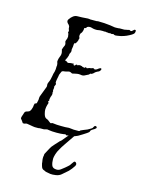

<svg xmlns="http://www.w3.org/2000/svg" viewBox="-98 -513 540 728"><g transform="rotate(15 172.5 -148.5)"><path d="M76 1Q72 1 68.5 1Q65 1 61 0Q56 -1 49.5 -2Q43 -3 37 -4Q33 -4 29 -2Q25 -1 21 -2Q19 -6 16 -9.5Q13 -13 10 -17Q9 -19 11 -26Q13 -30 13.5 -33Q14 -36 15 -38Q17 -45 19 -46L25 -49Q29 -49 31 -51Q34 -51 38 -57Q40 -60 43 -71Q43 -76 44 -80Q45 -84 46 -86Q50 -86 53 -89L56 -103Q56 -112 57 -116Q59 -121 61 -126.5Q63 -132 65 -137Q67 -142 69 -147.5Q71 -153 73 -158Q74 -162 73 -166V-168Q73 -172 75 -176L78 -183Q80 -189 80 -189Q81 -192 83 -203Q85 -216 86 -217Q88 -222 89 -232Q89 -244 90 -247Q90 -254 87 -261Q87 -266 89 -274L93 -285Q95 -288 95 -297Q94 -301 93.5 -304.5Q93 -308 92 -310L95 -319L99 -328Q100 -332 99 -336Q97 -342 97 -342Q97 -344 97.5 -346Q98 -348 99 -350Q102 -356 102 -362Q102 -363 102 -365Q102 -367 101 -369Q101 -374 100 -375L98 -377Q99 -378 98 -381L100 -384Q96 -393 96 -402Q94 -407 88 -412Q82 -419 86 -426Q100 -447 116 -447Q124 -447 135 -447.5Q146 -448 157 -449Q163 -449 166 -448H186Q188 -448 191 -448Q194 -448 196 -449Q223 -449 245 -446L264 -443H270Q279 -443 283 -444H301Q304 -445 306.5 -445Q309 -445 311 -446Q313 -446 315 -446.5Q317 -447 319 -448L323 -447Q326 -444 328 -446H330Q331 -447 333 -449Q335 -451 339 -454Q343 -454 343 -453Q343 -453 345 -451V-450Q344 -449 344 -446V-445Q344 -438 326 -429Q306 -418 283 -415Q281 -415 279 -414.5Q277 -414 275 -414Q269 -414 266 -417Q257 -415 256 -416Q256 -418 247 -416Q246 -417 241 -417Q236 -417 235 -418Q231 -417 223 -418Q211 -418 208 -417Q205 -416 202 -416Q199 -416 196 -416Q193 -416 189.5 -416.5Q186 -417 183 -418Q180 -419 177.5 -419.5Q175 -420 173 -420Q167 -420 162 -417Q161 -416 161 -415Q161 -414 159 -412Q158 -411 156 -412Q155 -412 153 -410Q153 -401 151 -398Q151 -396 150 -394.5Q149 -393 148 -391Q144 -387 144 -385Q142 -381 143 -374Q147 -368 144 -364Q144 -361 143 -358.5Q142 -356 141 -354Q138 -348 136 -346Q132 -345 132 -346Q130 -342 130 -332Q129 -326 128.5 -322.5Q128 -319 128 -318Q130 -313 127 -307Q123 -301 124 -297Q123 -295 122.5 -292Q122 -289 120 -285Q116 -278 114 -273Q119 -273 121 -271Q122 -270 123.5 -269.5Q125 -269 126 -267Q128 -267 131 -267.5Q134 -268 138 -269Q147 -269 150 -270Q148 -268 150 -266V-265Q153 -262 156 -265Q159 -270 163 -269Q165 -266 168 -269Q170 -270 175 -270Q177 -269 179.5 -269Q182 -269 184 -267Q186 -266 188.5 -266Q191 -266 193 -265L195 -267Q196 -267 197 -269H199Q200 -269 199 -267Q198 -266 200 -266Q206 -266 210 -269Q214 -269 217.5 -270Q221 -271 223 -272Q227 -273 229 -271Q230 -268 236 -270Q241 -272 244 -275Q247 -278 254 -280Q256 -278 256 -276V-274Q255 -272 253 -269.5Q251 -267 249 -266Q247 -265 244.5 -264Q242 -263 239 -261Q237 -260 230 -253Q229 -252 225 -250Q222 -249 221 -250Q219 -249 218 -247.5Q217 -246 216 -245L200 -237Q193 -234 185 -236Q178 -237 172 -236L162 -234L153 -232L147 -235Q143 -237 139 -236L127 -233Q124 -232 121 -232Q118 -232 116 -231Q112 -230 110 -223Q109 -220 107.5 -217Q106 -214 106 -210Q105 -206 104.5 -202.5Q104 -199 103 -195Q102 -191 102 -188Q102 -185 102 -182Q106 -178 103 -173Q99 -166 101 -164Q101 -163 101 -160.5Q101 -158 100 -154Q99 -151 101 -149Q101 -146 100 -145Q100 -144 100.5 -142Q101 -140 101 -138Q101 -135 99 -129Q98 -128 98 -127Q98 -126 97 -124Q97 -121 95 -115Q96 -114 96 -111Q96 -110 94 -108Q92 -106 93 -104Q94 -104 96 -102Q94 -97 93 -92.5Q92 -88 91 -84Q91 -82 90.5 -79.5Q90 -77 90 -75Q90 -71 90.5 -67.5Q91 -64 92 -60Q95 -46 102 -42Q103 -41 104.5 -41Q106 -41 107 -40Q111 -38 112 -37Q114 -36 117 -33Q117 -33 118.5 -32Q120 -31 121 -30Q124 -28 126 -30Q130 -32 133 -31Q140 -30 147.5 -29.5Q155 -29 164 -29Q173 -29 180.5 -29Q188 -29 195 -30Q200 -29 205 -29Q210 -29 214 -28H234Q235 -28 235.5 -28.5Q236 -29 237 -29Q238 -31 238.5 -31Q239 -31 240 -32Q244 -34 249 -36Q254 -38 259 -40Q265 -42 269.5 -45Q274 -48 278 -50Q283 -53 284 -57Q286 -62 290 -63Q295 -62 296 -60V-56Q290 -50 287 -49Q285 -48 282 -46Q279 -44 277 -42L274 -35Q273 -34 270.5 -32Q268 -30 265 -28L251 -19Q247 -17 243.5 -14.5Q240 -12 236 -10Q232 -8 229 -7Q226 -6 224 -5Q224 -5 217 -3Q215 -3 212 -3Q209 -3 207 -2Q203 -1 199.5 -1Q196 -1 192 0Q191 -1 190.5 -1.5Q190 -2 188 -3Q188 -3 187 -3Q186 -3 184 -2Q178 -1 170.5 -0.5Q163 0 154 0Q145 0 137 -0.5Q129 -1 124 -2Q117 -4 112 -2Q105 1 99 0H92Q86 0 83 1ZM172 157Q151 154 148 151Q141 149 138 145.5Q135 142 133 134Q131 128 131 126Q131 121 130 117.5Q129 114 129 110V104Q129 100 130 97Q130 91 131 89Q136 79 139 74Q142 69 145 63Q147 58 158 46Q169 34 170 33Q173 29 177 26Q181 23 183 20L192 9Q194 7 195.5 5Q197 3 198 2L208 -7Q213 -10 217 -10Q219 -10 222 -9Q225 -8 222 -4Q207 18 196 34Q185 50 181 58Q174 69 170.5 81Q167 93 167 99Q167 114 171 124.5Q175 135 191 135Q199 135 206.5 129.5Q214 124 220 119L227 113Q229 111 232.5 108Q236 105 238 101L243 94Q244 92 246 90Q248 88 250 88Q253 88 256 92.5Q259 97 255 104Q251 110 246.5 116Q242 122 237 127L214 147Q206 154 193 156Q180 158 172 157Z"/></g></svg>

Font: Estonia
Style: Regular
Weight: 400
Designer: Robert E. Leuschke
Foundry: Robert E. Leuschke
Version: Version 1.014; ttfautohint (v1.8.3)